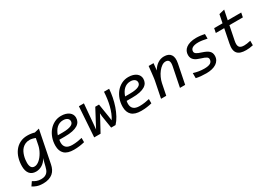

<svg xmlns="http://www.w3.org/2000/svg" viewBox="18 -1579 3814 2717"><g transform="rotate(-30 1924.5 -221.0)"><path d="M332 9.8Q339.4 -22 347.4 -51.8Q355.5 -81.5 363.8 -107.9Q349.1 -80.6 329.3 -58.8Q309.6 -37.1 286.6 -22.2Q263.7 -7.3 237.3 0.7Q210.9 8.8 183.1 8.8Q147.9 8.8 121.8 -2.9Q95.7 -14.6 78.6 -36.4Q61.5 -58.1 53.2 -88.4Q44.9 -118.7 44.9 -155.8Q44.9 -226.1 63.2 -287.8Q81.5 -349.6 117.2 -396Q152.8 -442.4 205.3 -469.2Q257.8 -496.1 326.2 -496.1Q357.9 -496.1 386.7 -491.9Q415.5 -487.8 441.9 -480L519 -499L414.1 25.9Q406.2 65.4 389.9 98.1Q373.5 130.9 345.7 154.8Q317.9 178.7 277.3 191.9Q236.8 205.1 183.6 205.1Q126.5 205.1 84.5 189.9Q42.5 174.8 18.1 157.2L61 94.7Q88.9 113.8 120.8 125.5Q152.8 137.2 190.9 137.2Q229 137.2 253.4 126.7Q277.8 116.2 293.2 98.6Q308.6 81.1 317.4 58.1Q326.2 35.2 332 9.8ZM130.9 -164.1Q130.9 -117.7 147 -91.3Q163.1 -64.9 199.2 -64.9Q220.2 -64.9 241.2 -74.7Q262.2 -84.5 282 -101.6Q301.8 -118.7 319.8 -141.6Q337.9 -164.6 352.5 -190.7Q367.2 -216.8 377.9 -244.6Q388.7 -272.5 394 -299.8L415 -405.8Q392.1 -415.5 367.9 -421.1Q343.8 -426.8 323.2 -426.8Q283.2 -426.8 253.4 -413.1Q223.6 -399.4 202.1 -377.4Q180.7 -355.5 167 -327.4Q153.3 -299.3 145.3 -270Q137.2 -240.7 134 -212.9Q130.9 -185.1 130.9 -164.1Z M690.9 -217.8Q688.5 -205.1 687.3 -193.8Q686 -182.6 686 -171.9Q686 -118.7 717.8 -90.3Q749.5 -62 815.9 -62Q858.9 -62 901.1 -68.4Q943.4 -74.7 976.6 -83V-13.2Q939.9 -3.4 894.3 2.7Q848.6 8.8 801.8 8.8Q698.2 8.8 648.9 -37.4Q599.6 -83.5 599.6 -170.9Q599.6 -238.3 620.6 -297.9Q641.6 -357.4 678.7 -402.1Q715.8 -446.8 766.8 -472.9Q817.9 -499 877.9 -499Q919.4 -499 951.9 -489.3Q984.4 -479.5 1006.8 -462.4Q1029.3 -445.3 1041 -422.1Q1052.7 -398.9 1052.7 -372.1Q1052.7 -336.9 1037.8 -308.6Q1022.9 -280.3 990.5 -260Q958 -239.7 906.7 -228.8Q855.5 -217.8 782.7 -217.8ZM781.7 -283.2Q835.9 -283.2 871.3 -289.8Q906.7 -296.4 927.5 -307.6Q948.2 -318.8 956.5 -333.5Q964.8 -348.1 964.8 -363.8Q964.8 -377.4 959.5 -389.6Q954.1 -401.9 942.6 -411.1Q931.2 -420.4 913.8 -425.8Q896.5 -431.2 873 -431.2Q841.3 -431.2 815.2 -420.7Q789.1 -410.2 768.1 -390.9Q747.1 -371.6 731 -344.2Q714.8 -316.9 703.6 -283.2Z M1661.6 -490.2Q1657.2 -425.3 1643.8 -356.2Q1630.4 -287.1 1607.7 -221.7Q1585 -156.2 1554 -98.9Q1522.9 -41.5 1483.4 0H1411.6L1379.4 -205.1L1375.5 -254.9L1348.6 -202.1L1238.8 0H1134.8L1167.5 -490.2H1249.5L1220.7 -157.2L1213.4 -83L1247.6 -147.9L1364.7 -368.2H1425.8L1460.4 -150.9L1469.7 -85.9Q1494.6 -123.5 1513.7 -170.4Q1532.7 -217.3 1545.9 -269.5Q1559.1 -321.8 1566.9 -377.9Q1574.7 -434.1 1577.6 -490.2Z M1790.5 -217.8Q1788.1 -205.1 1786.9 -193.8Q1785.6 -182.6 1785.6 -171.9Q1785.6 -118.7 1817.4 -90.3Q1849.1 -62 1915.5 -62Q1958.5 -62 2000.7 -68.4Q2043 -74.7 2076.2 -83V-13.2Q2039.6 -3.4 1993.9 2.7Q1948.2 8.8 1901.4 8.8Q1797.9 8.8 1748.5 -37.4Q1699.2 -83.5 1699.2 -170.9Q1699.2 -238.3 1720.2 -297.9Q1741.2 -357.4 1778.3 -402.1Q1815.4 -446.8 1866.5 -472.9Q1917.5 -499 1977.5 -499Q2019 -499 2051.5 -489.3Q2084 -479.5 2106.4 -462.4Q2128.9 -445.3 2140.6 -422.1Q2152.3 -398.9 2152.3 -372.1Q2152.3 -336.9 2137.5 -308.6Q2122.6 -280.3 2090.1 -260Q2057.6 -239.7 2006.3 -228.8Q1955.1 -217.8 1882.3 -217.8ZM1881.3 -283.2Q1935.5 -283.2 1970.9 -289.8Q2006.3 -296.4 2027.1 -307.6Q2047.9 -318.8 2056.2 -333.5Q2064.5 -348.1 2064.5 -363.8Q2064.5 -377.4 2059.1 -389.6Q2053.7 -401.9 2042.2 -411.1Q2030.8 -420.4 2013.4 -425.8Q1996.1 -431.2 1972.7 -431.2Q1940.9 -431.2 1914.8 -420.7Q1888.7 -410.2 1867.7 -390.9Q1846.7 -371.6 1830.6 -344.2Q1814.5 -316.9 1803.2 -283.2Z M2280.3 -265.1Q2282.2 -274.4 2284.4 -289.6Q2286.6 -304.7 2289.6 -330.3Q2292.5 -356 2296.9 -394.8Q2301.3 -433.6 2307.1 -490.2H2387.2L2375 -377Q2409.2 -436 2456.8 -467.5Q2504.4 -499 2560.1 -499Q2637.7 -499 2670.2 -452.1Q2702.6 -405.3 2684.1 -314L2621.1 0H2536.1L2599.1 -313Q2611.3 -372.6 2597.4 -399.2Q2583.5 -425.8 2544.4 -425.8Q2513.2 -425.8 2482.2 -404.3Q2451.2 -382.8 2424.3 -348.4Q2397.5 -314 2377.7 -271Q2357.9 -228 2349.1 -185.1L2312 0H2227.1Z M3223.1 -408.2Q3178.7 -418.5 3143.6 -423.3Q3108.4 -428.2 3081.1 -428.2Q3047.4 -428.2 3023.2 -422.9Q2999 -417.5 2983.4 -407.7Q2967.8 -397.9 2960.4 -384Q2953.1 -370.1 2953.1 -353Q2953.1 -340.8 2958.7 -331.3Q2964.4 -321.8 2976.6 -313.2Q2988.8 -304.7 3009 -296.4Q3029.3 -288.1 3059.1 -278.8Q3094.7 -267.1 3119.9 -254.6Q3145 -242.2 3161.1 -226.6Q3177.2 -210.9 3184.6 -191.9Q3191.9 -172.9 3191.9 -147.9Q3191.9 -109.9 3175.3 -80.6Q3158.7 -51.3 3128.9 -31.5Q3099.1 -11.7 3057.4 -1.5Q3015.6 8.8 2965.8 8.8Q2918.9 8.8 2876.7 4.9Q2834.5 1 2797.9 -7.8V-90.8Q2841.8 -76.7 2885.3 -69.8Q2928.7 -63 2971.2 -63Q3040.5 -63 3072.3 -82.5Q3104 -102.1 3104 -143.1Q3104 -153.8 3099.1 -162.8Q3094.2 -171.9 3082.5 -179.9Q3070.8 -188 3050.3 -196.3Q3029.8 -204.6 2998 -213.9Q2968.8 -222.7 2944.6 -233.6Q2920.4 -244.6 2902.8 -260Q2885.3 -275.4 2875.7 -296.1Q2866.2 -316.9 2866.2 -344.2Q2866.2 -377 2879.4 -405Q2892.6 -433.1 2920.2 -454.1Q2947.8 -475.1 2989.7 -487.1Q3031.7 -499 3088.9 -499Q3102.5 -499 3118.9 -498Q3135.3 -497.1 3152.8 -494.9Q3170.4 -492.7 3188.2 -489.7Q3206.1 -486.8 3223.1 -482.9Z M3731 -6.8Q3700.2 0.5 3670.2 3.7Q3640.1 6.8 3616.7 6.8Q3566.9 6.8 3531.5 -4.2Q3496.1 -15.1 3475.6 -39.1Q3455.1 -63 3450 -100.8Q3444.8 -138.7 3456.1 -192.9L3501 -418.9H3363.8L3377.9 -490.2H3514.6L3542 -625L3631.8 -647L3599.6 -490.2H3819.8L3805.7 -418.9H3585.9L3540 -189.9Q3533.2 -156.2 3534.7 -132.6Q3536.1 -108.9 3546.4 -93.8Q3556.6 -78.6 3576.2 -71.8Q3595.7 -64.9 3626 -64.9Q3644 -64.9 3671.4 -68.6Q3698.7 -72.3 3731 -80.1Z"/></g></svg>

Font: Code New Roman
Style: Italic
Weight: 400
Italic angle: -11°
Monospace: yes
Designer: Sam Radian
Foundry: Code New Roman
Version: Version 1.508 October 19, 2014